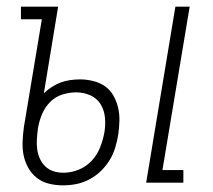

<svg xmlns="http://www.w3.org/2000/svg" viewBox="-20 -550 640 578"><path d="M420 0 508 -530H551L469 -38H532V0ZM170 8Q148 8 127.5 3Q107 -2 91 -14.5Q75 -27 65 -45Q55 -63 51 -83Q47 -103 48 -124.5Q49 -146 52 -168L106 -492H43V-530H155L112 -269Q123 -280 136.5 -288.5Q150 -297 163.5 -302Q177 -307 192 -309Q207 -311 221 -311Q241 -311 261 -306Q281 -301 296.5 -290Q312 -279 321.5 -262Q331 -245 335.5 -226Q340 -207 339.5 -186.5Q339 -166 336 -145Q333 -126 327 -106Q321 -86 310 -68Q299 -50 283.5 -35Q268 -20 249 -10Q230 0 210 4Q190 8 170 8ZM171 -30Q194 -30 216.5 -39Q239 -48 255.5 -65.5Q272 -83 281 -105.5Q290 -128 294 -150Q298 -173 296 -195.5Q294 -218 283 -236Q272 -254 252 -263Q232 -272 209 -272Q189 -272 168 -265.5Q147 -259 131.5 -243.5Q116 -228 107.5 -208.5Q99 -189 95 -168L94 -162Q92 -146 91 -130.5Q90 -115 92 -100.5Q94 -86 100 -72.5Q106 -59 116.5 -49Q127 -39 141 -34.5Q155 -30 171 -30Z"/></svg>

Font: Iosevka Slab XLtEx
Style: Italic
Weight: 200
Width: 7
Italic angle: -9°
Monospace: yes
Designer: Belleve Invis
Foundry: Belleve Invis
Version: Version 11.1.0; ttfautohint (v1.8.3)